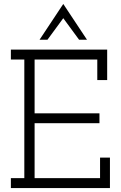

<svg xmlns="http://www.w3.org/2000/svg" viewBox="-20 -951 611 971"><path d="M536 0V-154H486V-50H155V-328H483V-378H155V-650H472V-546H522V-700H35V-650H103V-50H35V0ZM220 -750Q240 -777 260 -804.5Q280 -832 300 -859Q320 -832 340 -804.5Q360 -777 380 -750H420Q390 -795 360 -840.5Q330 -886 300 -931Q270 -886 240 -840.5Q210 -795 180 -750Z"/></svg>

Font: Josefin Slab Thin Medium
Style: Regular
Weight: 500
Version: Version 2.000